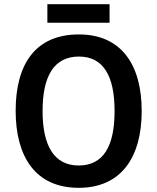

<svg xmlns="http://www.w3.org/2000/svg" viewBox="-20 -890 753 920"><path d="M505 -870H207V-781H505ZM659 -358C659 -579 562 -725 358 -725C153 -725 55 -587 55 -359C55 -139 150 10 357 10C562 10 659 -138 659 -358ZM184 -358C184 -524 238 -619 358 -619C476 -619 529 -525 529 -358C529 -190 476 -97 357 -97C239 -97 184 -192 184 -358Z"/></svg>

Font: Noto Sans Gurmukhi SemiCondensed SemiBold
Style: Regular
Weight: 600
Width: 4
Designer: Jelle Bosma - Monotype Design Team
Foundry: Monotype Imaging Inc.
Version: Version 2.004